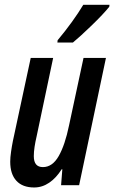

<svg xmlns="http://www.w3.org/2000/svg" viewBox="-20 -786 485 815"><path d="M125 9.8Q75.7 9.8 49.6 -18.6Q23.4 -46.9 23.4 -99.6Q23.4 -117.7 26.9 -141.6Q30.3 -165.5 34.7 -187.5L110.4 -540H205.6L135.3 -206.5Q129.9 -183.6 126.7 -162.4Q123.5 -141.1 123.5 -123Q123.5 -76.7 162.1 -76.7Q202.6 -76.7 229.2 -123.5Q255.9 -170.4 272.9 -252.9L334.5 -540H429.7L315.9 0H239.3L244.6 -67.4H241.7Q218.8 -30.8 189 -10.5Q159.2 9.8 125 9.8ZM223.6 -605.5 224.6 -615.2Q257.3 -654.3 285.2 -692.9Q313 -731.4 333.5 -765.6H444.8L443.8 -757.3Q433.1 -743.7 413.1 -722.4Q393.1 -701.2 369.6 -678.5Q346.2 -655.8 324.7 -636.2Q303.2 -616.7 289.6 -605.5Z"/></svg>

Font: Open Sans Condensed SemiBold
Style: Italic
Weight: 600
Width: 3
Italic angle: -12°
Designer: Monotype Design Team
Foundry: Monotype Imaging Inc.
Version: Version 3.000; ttfautohint (v1.8.4)